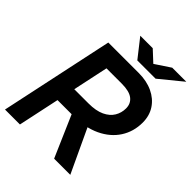

<svg xmlns="http://www.w3.org/2000/svg" viewBox="-238 -974 1100 1100"><g transform="rotate(45 312.5 -423.5)"><path d="M107 -251 131 -363H311Q372 -363 410 -381Q448 -399 466 -429Q484 -459 484 -495Q484 -534 455.5 -556Q427 -578 366 -578H176L201 -690H391Q456 -690 505 -667Q554 -644 581.5 -602.5Q609 -561 609 -505Q609 -432 572 -374.5Q535 -317 465.5 -284Q396 -251 296 -251ZM-2 0 145 -690H266L119 0ZM396 0 266 -299H387L527 0ZM370 -735 387 -768 506 -847H620L483 -735ZM335 -735 247 -847H348L433 -768L448 -735Z"/></g></svg>

Font: Radio Canada Big Medium
Style: Italic
Weight: 500
Italic angle: -12°
Designer: Étienne Aubert Bonn
Foundry: Coppers and Brasses
Version: Version 1.001